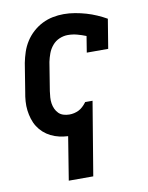

<svg xmlns="http://www.w3.org/2000/svg" viewBox="-84 -599 668 865"><g transform="rotate(-10 250.0 -166.5)"><path d="M160 205 192 7Q172 6 152 1.5Q132 -3 114 -12Q96 -21 81.5 -34Q67 -47 56.5 -63.5Q46 -80 40 -99.5Q34 -119 31.5 -139Q29 -159 30.5 -180.5Q32 -202 36 -222L57 -352Q62 -377 70 -401Q78 -425 92 -447Q106 -469 126 -487Q146 -505 169 -516.5Q192 -528 217 -533Q242 -538 267 -538Q293 -538 319 -533.5Q345 -529 369 -522Q393 -515 416 -505Q439 -495 460 -483L438 -349H340L352 -423Q332 -431 311.5 -436.5Q291 -442 269 -442Q250 -442 231 -434Q212 -426 198.5 -410Q185 -394 178 -375Q171 -356 167 -337L146 -207Q144 -193 143 -179Q142 -165 144 -151.5Q146 -138 151.5 -126Q157 -114 166 -105Q175 -96 188 -92Q201 -88 215 -88Q226 -88 237 -90.5Q248 -93 258 -98Q268 -103 276.5 -111Q285 -119 292 -128L294 -131H328L272 205Z"/></g></svg>

Font: Iosevka Slab
Style: Bold Italic
Weight: 700
Italic angle: -9°
Monospace: yes
Designer: Belleve Invis
Foundry: Belleve Invis
Version: Version 11.1.0; ttfautohint (v1.8.3)